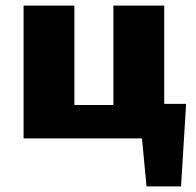

<svg xmlns="http://www.w3.org/2000/svg" viewBox="-20 -493 700 684"><path d="M384 0V-473H565V0ZM142 0V-119H485V0ZM64 0V-473H245V0ZM495 14V-123H643L563 14ZM502 171 474 -123H643L625 171Z"/></svg>

Font: Ysabeau SC Black
Style: Regular
Weight: 900
Designer: Christian Thalmann (Catharsis Fonts)
Version: Version 2.001;gftools[0.9.30]; featfreeze: smcp